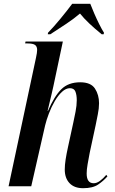

<svg xmlns="http://www.w3.org/2000/svg" viewBox="-20 -978 604 1008"><path d="M416 10Q370 10 345 -16.5Q320 -43 320 -88Q320 -111 324.5 -140.5Q329 -170 337 -206L365 -335Q370 -358 376.5 -391Q383 -424 383 -452Q383 -479 376 -497Q369 -515 347 -515Q326 -515 305.5 -496Q285 -477 267.5 -447Q250 -417 237 -383Q224 -349 217 -320L144 0H25L169 -675Q172 -689 173.5 -699Q175 -709 175 -716Q175 -734 164 -742Q153 -750 125 -750H112L114 -760H310L260 -524Q257 -510 251 -484.5Q245 -459 239 -434Q233 -409 230 -396H232Q265 -473 302 -509.5Q339 -546 401 -546Q457 -546 478.5 -513Q500 -480 500 -436Q500 -409 493.5 -377.5Q487 -346 482 -320L451 -176Q445 -144 440 -116Q435 -88 435 -67Q435 -16 472 -16Q488 -16 505 -28.5Q522 -41 538 -60L544 -52Q523 -28 495 -9Q467 10 416 10ZM232 -806Q263 -838 298 -880.5Q333 -923 359 -958H454Q462 -937 474.5 -908Q487 -879 501 -851Q515 -823 526 -806L524 -798H514Q477 -828 448.5 -855Q420 -882 400 -907Q371 -882 328 -853Q285 -824 244 -798H231Z"/></svg>

Font: Noto Serif Display Condensed SemiBold
Style: Italic
Weight: 600
Width: 3
Italic angle: -12°
Designer: Monotype Design Team
Foundry: Monotype Imaging Inc.
Version: Version 2.009